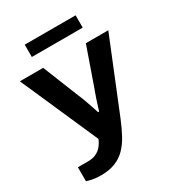

<svg xmlns="http://www.w3.org/2000/svg" viewBox="-210 -820 1030 1134"><g transform="rotate(-30 305.0 -253.0)"><path d="M143 194Q109 194 84.5 189Q60 184 47 179V84H115Q149 84 172 73Q195 62 210.5 43Q226 24 236 0L4 -527H163L262 -280Q270 -263 279 -237.5Q288 -212 297.5 -185.5Q307 -159 313 -138H320Q323 -147 328 -164Q333 -181 340 -202Q347 -223 354.5 -244Q362 -265 368 -281L454 -527H607L408 -37Q387 14 364.5 56Q342 98 312.5 129Q283 160 241.5 177Q200 194 143 194ZM137 -616V-700H484V-616Z"/></g></svg>

Font: Archivo SemiExpanded
Style: Bold
Weight: 700
Width: 6
Designer: Hector Gatti
Foundry: Omnibus-Type
Version: Version 2.001